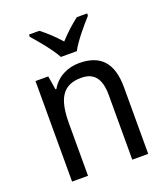

<svg xmlns="http://www.w3.org/2000/svg" viewBox="-140 -864 839 962"><g transform="rotate(-20 279.5 -383.0)"><path d="M239 -606H324C347 -651 402 -715 437 -754V-766H382C347 -739 316 -711 281 -673C249 -709 213 -743 182 -766H127V-754C163 -713 215 -651 239 -606ZM313 -546C252 -546 194 -518 163 -463H158L146 -536H78V0H163V-278C163 -408 197 -473 298 -473C368 -473 399 -430 399 -345V0H484V-355C484 -487 426 -546 313 -546Z"/></g></svg>

Font: Noto Sans Bengali SemiCondensed
Style: Regular
Weight: 400
Width: 4
Designer: Jelle Bosma - Monotype Design Team
Foundry: Monotype Imaging Inc.
Version: Version 2.003